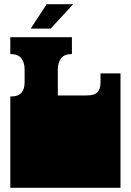

<svg xmlns="http://www.w3.org/2000/svg" viewBox="-20 -893 624 913"><path d="M29 0V-135Q29 -152 29 -156.5Q29 -161 29 -163Q29 -165 29 -171V-172Q29 -179 29 -180.5Q29 -182 29 -187.5Q29 -193 29 -209V-260Q29 -277 29 -281.5Q29 -286 29 -288Q29 -290 29 -296V-297Q29 -304 29 -305.5Q29 -307 29 -312.5Q29 -318 29 -334V-434Q67 -434 82 -452Q97 -470 97 -500V-564Q97 -594 82 -615Q67 -636 29 -636V-716H322V-636Q285 -636 270 -615Q255 -594 255 -564V-439H391Q429 -439 443.5 -454.5Q458 -470 458 -500V-544H553V-334Q553 -318 553 -312.5Q553 -307 553 -305.5Q553 -304 553 -297V-296Q553 -290 553 -288Q553 -286 553 -281.5Q553 -277 553 -260V-209Q553 -193 553 -187.5Q553 -182 553 -180.5Q553 -179 553 -172V-171Q553 -165 553 -163Q553 -161 553 -156.5Q553 -152 553 -135V0ZM126 -757 202 -873H328L221 -757Z"/></svg>

Font: Danfo
Style: Regular
Weight: 400
Designer: Seyi Olusanya, David Udoh, Eyiyemi Adegbite, Mirko Velimirović
Version: Version 1.000